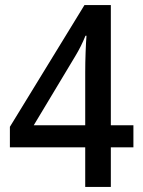

<svg xmlns="http://www.w3.org/2000/svg" viewBox="-20 -737 563 757"><path d="M506 -156H417V0H316V-156H19V-237L313 -717H417V-243H506ZM316 -452Q316 -490 317.5 -531Q319 -572 321 -596H317Q300 -554 277 -516L113 -243H316Z"/></svg>

Font: Noto Sans Gujarati UI SemiCondensed Medium
Style: Regular
Weight: 500
Width: 4
Designer: Jelle Bosma - Monotype Design Team, Universal Thirst
Foundry: Monotype Imaging Inc.
Version: Version 2.106; ttfautohint (v1.8.4.7-5d5b)